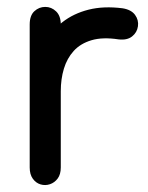

<svg xmlns="http://www.w3.org/2000/svg" viewBox="-20 -525 429 556"><path d="M323 -411Q348 -408 362.5 -419.5Q377 -431 379.5 -449Q382 -467 371 -482Q360 -497 335 -501Q280 -508 236.5 -497Q193 -486 161 -461Q129 -436 108 -401Q87 -366 76.5 -325Q66 -284 66 -241Q66 -222 66 -185Q66 -148 66 -108Q66 -68 66 -40Q66 -20 75 -7.5Q84 5 97.5 9Q111 13 124.5 8.5Q138 4 147 -8Q156 -20 156 -40Q156 -60 156 -93.5Q156 -127 156 -164Q156 -201 156 -231Q156 -261 156 -274Q156 -307 156 -335.5Q156 -364 156 -392.5Q156 -421 156 -454Q156 -479 142.5 -492Q129 -505 111 -505Q93 -505 79.5 -492.5Q66 -480 66 -454Q66 -427 66 -395.5Q66 -364 66 -333Q66 -302 66 -274Q66 -255 66 -224Q66 -193 66 -158.5Q66 -124 66 -92.5Q66 -61 66 -40Q66 -20 75 -7.5Q84 5 97.5 9Q111 13 124.5 8.5Q138 4 147 -8Q156 -20 156 -40Q156 -60 156 -88Q156 -116 156 -147Q156 -178 156 -208Q156 -238 156 -261Q156 -296 165 -326Q174 -356 193.5 -377.5Q213 -399 245 -408.5Q277 -418 323 -411Z"/></svg>

Font: Tilt Neon
Style: Regular
Weight: 400
Designer: Andy Clymer
Foundry: Andy Clymer
Version: Version 1.000